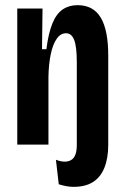

<svg xmlns="http://www.w3.org/2000/svg" viewBox="-20 -561 483 745"><path d="M266 164Q252 164 238 161.5Q224 159 208 154L197 59Q234 73 256 60Q278 47 278 2V-20H400V1Q400 53 385 90Q370 127 340.5 145.5Q311 164 266 164ZM47 0V-333V-528H145L143 -370H160Q168 -433 183.5 -470.5Q199 -508 223.5 -524.5Q248 -541 281 -541Q342 -541 371 -492.5Q400 -444 400 -345V0H278V-320Q278 -379 268 -405.5Q258 -432 236 -432Q215 -432 200 -410.5Q185 -389 177 -351Q169 -313 168 -264V0Z"/></svg>

Font: Bricolage Grotesque 36pt Condensed SemiBold
Style: Regular
Weight: 600
Width: 3
Designer: Mathieu Triay
Foundry: Atelier Triay
Version: Version 1.001;gftools[0.9.33.dev8+g029e19f]